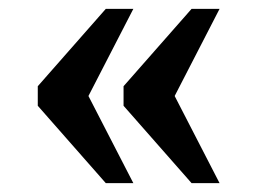

<svg xmlns="http://www.w3.org/2000/svg" viewBox="-20 -486 579 432"><path d="M411 -74H474L373 -270L474 -466H411L258 -292V-248ZM218 -74H280L179 -270L280 -466H218L65 -292V-248Z"/></svg>

Font: Noto Serif Tamil SemiBold
Style: Italic
Weight: 600
Italic angle: -12°
Designer: Indian Type Foundry, Tom Grace, and the Monotype Design Team
Foundry: Monotype Imaging Inc.
Version: Version 2.003